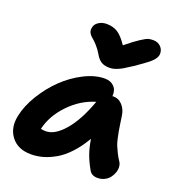

<svg xmlns="http://www.w3.org/2000/svg" viewBox="-145 -926 971 1054"><g transform="rotate(20 340.5 -399.5)"><path d="M570.8 -809.1Q598.6 -809.1 616 -790.8Q633.3 -772.5 630.9 -746.1Q628.4 -727.5 609.9 -708.3Q591.3 -689 524.9 -643.1Q482.4 -615.7 468 -607.2Q453.6 -598.6 434.1 -591.3Q414.6 -584 395 -584Q365.2 -584 346.7 -595.7Q328.1 -607.4 314 -632.8Q299.8 -657.7 281.5 -677.5Q263.2 -697.3 251.5 -706.3Q239.7 -715.3 233.2 -728Q226.6 -740.7 230 -757.8Q233.4 -778.8 253.4 -792Q273.4 -805.2 299.8 -805.2Q337.9 -805.2 365 -788.1Q392.1 -771 422.9 -725.1Q470.7 -764.2 500.2 -783.2Q529.8 -802.2 541.7 -805.7Q553.7 -809.1 570.8 -809.1ZM152.8 9.8Q76.2 9.8 37.6 -40.3Q-1 -90.3 14.2 -163.1Q26.9 -225.6 66.4 -290.5Q106 -355.5 158.2 -405.8Q210.4 -456.1 273.4 -488Q336.4 -520 393.1 -520Q427.7 -520 447.8 -499.3Q467.8 -478.5 464.8 -442.9L469.2 -443.8Q502 -443.8 523.4 -419.9Q544.9 -396 549.8 -362.8Q551.3 -352.1 556.4 -317.9Q561.5 -283.7 563.5 -273.2Q565.4 -262.7 571 -236.3Q576.7 -210 582.8 -195.6Q588.9 -181.2 598.9 -160.4Q608.9 -139.6 622.1 -120.1Q630.4 -108.9 631.8 -92.3Q633.3 -75.7 627.7 -58.8Q622.1 -42 611.1 -27.1Q600.1 -12.2 581.5 -2.7Q563 6.8 541 6.8Q504.9 6.8 491.2 -20Q468.8 -59.1 455.3 -96.2Q441.9 -133.3 434.1 -183.1Q403.3 -129.9 367.2 -91.1Q331.1 -52.2 294.2 -31Q257.3 -9.8 222.7 0Q188 9.8 152.8 9.8ZM187 -137.2Q238.8 -137.2 294.2 -201.4Q349.6 -265.6 392.1 -383.8Q306.6 -358.4 241 -289.6Q175.3 -220.7 157.2 -140.1Q170.4 -137.2 187 -137.2Z"/></g></svg>

Font: Shantell Sans Normal
Style: Bold Italic
Weight: 700
Italic angle: -11.31°
Designer: Stephen Nixon, Anya Danilova, Shantell Martin
Foundry: Arrow Type
Version: Version 1.006;[559af2be0]